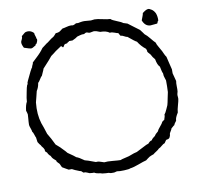

<svg xmlns="http://www.w3.org/2000/svg" viewBox="-80 -822 947 895"><g transform="rotate(-10 393.5 -374.5)"><path d="M707 -662Q702 -662 691.5 -660.5Q681 -659 675 -659Q650 -660 639 -689Q640 -693 644.5 -703.5Q649 -714 650 -722Q669 -737 678 -736Q682 -737 693 -730Q703 -724 710 -710Q716 -694 715 -675Q712 -674 710.5 -668.5Q709 -663 707 -662ZM732 -252 730 -237Q715 -213 716 -202Q715 -199 710 -193Q705 -187 704 -182Q700 -180 695 -175Q690 -170 688 -169Q687 -164 682.5 -157.5Q678 -151 677 -148Q675 -123 660 -122Q656 -122 653.5 -119.5Q651 -117 649 -113Q647 -109 645 -107Q638 -105 629 -97Q620 -89 614 -87Q610 -82 599.5 -75.5Q589 -69 585 -65Q582 -64 575 -61.5Q568 -59 565 -57Q561 -55 555 -50Q549 -45 546 -43Q533 -40 508 -30.5Q483 -21 466 -19Q462 -16 437.5 -15Q413 -14 407 -16Q403 -17 397.5 -15Q392 -13 388 -13H376Q374 -13 372 -13.5Q370 -14 367.5 -15Q365 -16 363 -16Q360 -16 350.5 -16.5Q341 -17 336 -18Q335 -18 333 -18.5Q331 -19 328.5 -20Q326 -21 325 -21Q305 -23 297 -29Q292 -28 286 -29Q280 -30 276 -30Q275 -30 265.5 -34.5Q256 -39 251 -37Q248 -37 244.5 -41Q241 -45 239 -46Q235 -46 217 -54Q215 -54 198 -63H183Q180 -64 170.5 -70Q161 -76 155 -79Q153 -81 150.5 -87Q148 -93 147 -95Q146 -98 139.5 -103.5Q133 -109 133 -115Q132 -116 125.5 -121.5Q119 -127 116 -131.5Q113 -136 111 -141Q108 -142 100 -153Q100 -154 99.5 -155.5Q99 -157 98 -158Q98 -159 94.5 -161.5Q91 -164 90 -166Q89 -167 89 -172Q89 -177 87 -178Q86 -182 81 -187.5Q76 -193 75 -197Q69 -203 62 -215Q59 -236 59 -237Q57 -240 53.5 -251.5Q50 -263 46 -267Q46 -272 42 -282.5Q38 -293 37 -300Q37 -306 37.5 -314.5Q38 -323 39 -333.5Q40 -344 40 -350Q40 -353 38 -358.5Q36 -364 35 -368Q38 -395 46 -409Q46 -421 53 -454Q57 -476 61 -486L62 -487Q64 -488 64 -489V-495L68 -505Q92 -557 98 -563Q98 -567 101.5 -573Q105 -579 105 -584Q110 -589 123.5 -601.5Q137 -614 145.5 -623.5Q154 -633 161 -643Q166 -646 175 -653.5Q184 -661 190 -664Q214 -683 218 -684Q222 -686 227 -692Q232 -698 234 -700Q240 -700 245.5 -701.5Q251 -703 254 -705Q257 -707 262 -711Q267 -715 269 -716Q273 -716 290.5 -720.5Q308 -725 319 -722Q325 -723 335 -729Q342 -728 345 -728.5Q348 -729 355 -730.5Q362 -732 365 -732Q373 -733 386.5 -731.5Q400 -730 406 -730Q408 -730 414 -731Q420 -732 423 -732Q436 -732 460 -726.5Q484 -721 496 -721Q503 -714 524 -706Q545 -698 552 -692Q554 -692 571 -686Q581 -678 599.5 -664.5Q618 -651 623 -647Q626 -643 632 -635.5Q638 -628 641 -623Q651 -616 664.5 -599Q678 -582 685 -576Q687 -567 695 -554Q703 -541 704 -538Q707 -534 712.5 -521Q718 -508 723 -502Q725 -491 730.5 -470.5Q736 -450 738 -440V-421Q740 -415 743 -402Q746 -389 748 -383Q746 -374 746.5 -358.5Q747 -343 746 -334L743 -322Q742 -318 743 -309.5Q744 -301 743 -297Q742 -289 737.5 -273.5Q733 -258 732 -252ZM141 -691Q147 -687 138 -669Q138 -668 136 -667Q134 -666 133 -665L132 -663Q132 -662 131 -661Q131 -658 127 -658Q115 -650 111 -650Q104 -649 76 -659Q67 -676 68 -686Q68 -690 72.5 -698Q77 -706 76 -714Q78 -715 84.5 -721Q91 -727 95 -729Q118 -736 135 -718Q135 -712 138 -704Q141 -696 141 -691ZM305 -653H289Q288 -651 284.5 -649.5Q281 -648 280 -647Q280 -644 274 -643.5Q268 -643 267 -642Q264 -641 261.5 -635.5Q259 -630 256 -629Q254 -630 252 -633Q250 -636 247 -636Q242 -633 233.5 -627Q225 -621 220 -618Q216 -615 208 -608.5Q200 -602 195 -599Q188 -589 149 -547Q148 -542 143 -532Q138 -522 136 -516Q131 -512 124.5 -501Q118 -490 113 -486Q110 -465 100 -450Q98 -439 93 -421.5Q88 -404 87 -398Q81 -342 95 -298Q96 -294 99 -287Q102 -280 103 -276L113 -245L128 -219Q130 -214 135.5 -204Q141 -194 143 -189Q146 -186 155 -178.5Q164 -171 168 -166Q187 -147 191 -141Q222 -120 228 -114Q239 -111 264 -93Q272 -92 314 -76Q322 -77 328.5 -75.5Q335 -74 341.5 -71.5Q348 -69 352 -68Q366 -70 392 -67.5Q418 -65 429 -65Q435 -68 449.5 -71Q464 -74 470 -76Q501 -88 510 -89Q528 -98 559 -114L570 -118Q571 -119 573.5 -122Q576 -125 578 -126Q581 -129 589 -131Q590 -136 597.5 -141.5Q605 -147 606 -148Q611 -157 623 -166Q626 -174 637 -186.5Q648 -199 652 -208Q655 -209 658 -212Q661 -215 663 -216Q663 -220 665.5 -226Q668 -232 667 -238Q673 -245 680 -261Q687 -277 688 -279Q691 -289 695 -310.5Q699 -332 701 -339Q702 -349 702 -367Q702 -385 702 -394Q701 -398 698.5 -404.5Q696 -411 695 -416.5Q694 -422 694 -429Q690 -435 685 -462Q674 -472 669 -500Q657 -514 655 -520Q653 -525 647 -531Q641 -537 639 -541Q640 -545 638 -549Q636 -553 636 -555Q614 -572 600 -595Q591 -599 560 -625Q555 -625 545.5 -630.5Q536 -636 529 -636Q527 -638 524.5 -643.5Q522 -649 521 -650Q516 -650 503.5 -655Q491 -660 483 -658Q468 -670 439 -670Q421 -678 409 -678Q406 -678 398.5 -676Q391 -674 387 -675Q385 -675 381 -677Q377 -679 374 -678Q371 -678 367.5 -675.5Q364 -673 362 -673Q354 -674 342.5 -670.5Q331 -667 330 -667Q323 -661 305 -653Z"/></g></svg>

Font: FuturaRenner Light
Style: Regular
Weight: 300
Designer: BSozoo
Foundry: BSozoo
Version: Version 1.001;PS 001.001;hotconv 1.0.70;makeotf.lib2.5.58329